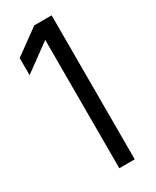

<svg xmlns="http://www.w3.org/2000/svg" viewBox="-177 -724 631 776"><g transform="rotate(-30 139.0 -336.0)"><path d="M209 -672V0H137V-599L11 -507V-587L128 -672Z"/></g></svg>

Font: Khand
Style: Regular
Weight: 400
Designer: Devanagari: Sanchit Sawaria, Jyotish Sonowal; Latin: Satya Rajpurohit
Foundry: Indian Type Foundry
Version: Version 1.100;PS 1.0;hotconv 1.0.78;makeotf.lib2.5.61930; tt